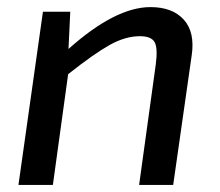

<svg xmlns="http://www.w3.org/2000/svg" viewBox="-20 -521 620 541"><path d="M178 -488 173 -383Q305 -501 404 -501Q466 -501 498 -465.5Q530 -430 520 -364L468 0H372L419 -340Q425 -386 415.5 -402.5Q406 -419 374 -419Q333 -419 288.5 -394Q244 -369 172 -312L129 0H32L101 -488Z"/></svg>

Font: Exo 2.0 Medium
Style: Italic
Weight: 500
Italic angle: -8°
Designer: Natanael Gama
Version: Version 1.001;PS 001.001;hotconv 1.0.70;makeotf.lib2.5.58329